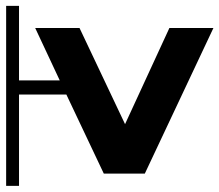

<svg xmlns="http://www.w3.org/2000/svg" viewBox="-66 -666 732 641"><g transform="rotate(90 300.5 -346.0)"><path d="M601 -43V0H0V-43H249V-179L74 -97V-245L395 -397L74 -545V-692L560 -463V-326L296 -201V-43Z"/></g></svg>

Font: Montserrat Subrayada
Style: Bold
Weight: 700
Version: Version 2.001